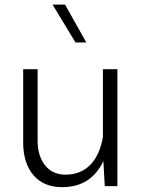

<svg xmlns="http://www.w3.org/2000/svg" viewBox="-20 -792 612 817"><path d="M78.6 -185.5C78.6 -127 93.3 -80.6 122.1 -46.9C150.9 -12.7 191.9 4.4 244.1 4.4C326.2 4.4 384.8 -32.7 419.9 -106.4L425.8 0H479.5V-497.6H418V-209.5C400.4 -106.4 344.7 -48.8 259.3 -48.8C221.7 -48.8 192.9 -62 171.9 -88.4C150.9 -114.3 140.1 -149.4 140.1 -193.8V-497.6H78.6ZM256.8 -772.5H203.6L301.3 -611.3H347.2Z"/></svg>

Font: Estedad Light
Style: Regular
Weight: 300
Designer: Amin Abedi
Version: Version 7.3